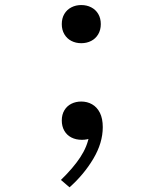

<svg xmlns="http://www.w3.org/2000/svg" viewBox="-20 -552 660 780"><path d="M231 -62.5Q231 -86.5 241.5 -104Q252 -121.5 270 -130.5Q288 -139.5 310 -139.5Q334.5 -139.5 354.2 -128.2Q374 -117 385.8 -93.8Q397.5 -70.5 397.5 -35.5Q397.5 28.5 359.2 92.8Q321 157 262.5 209L227.5 179Q277.5 130.5 306.2 86.8Q335 43 342.5 -2.5L351.5 8.5Q333.5 16 313 16Q288.5 16 270 6.5Q251.5 -3 241.2 -21Q231 -39 231 -62.5ZM231 -454Q231 -478 241.5 -495.5Q252 -513 270 -522.2Q288 -531.5 310 -531.5Q332.5 -531.5 350.5 -522.2Q368.5 -513 379 -495.5Q389.5 -478 389.5 -454Q389.5 -430.5 379 -412.8Q368.5 -395 350.5 -385.8Q332.5 -376.5 310 -376.5Q288 -376.5 270 -385.8Q252 -395 241.5 -412.8Q231 -430.5 231 -454Z"/></svg>

Font: Monaspace Radon Var
Style: Regular
Weight: 400
Designer: Riley Cran and the Lettermatic Team
Version: Version 1.000 (Monaspace Radon Var)